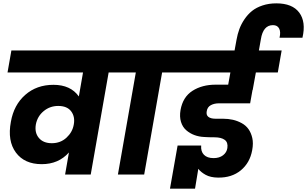

<svg xmlns="http://www.w3.org/2000/svg" viewBox="-20 -1041 1831 1145"><path d="M289.1 -187Q340.8 -187 376.5 -220Q412.1 -252.9 419.9 -297.9Q428.7 -344.7 404.5 -377Q380.4 -409.2 327.1 -409.2Q277.8 -409.2 240.5 -378.4Q203.1 -347.7 193.8 -298.8Q185.5 -249.5 211.9 -218.3Q238.3 -187 289.1 -187ZM725.1 -608.9H627.9L521 0H368.2L391.1 -131.8Q329.1 -62 229 -62Q126 -62 74.7 -131.3Q23.4 -200.7 44.9 -314.9Q62.5 -415.5 130.6 -475.3Q198.7 -535.2 298.8 -535.2Q400.9 -535.2 450.2 -465.8L475.1 -608.9H24.9L47.9 -740.2H749Z M683.1 0 790 -608.9H691.9L714.8 -740.2H1067.9L1044.9 -608.9H946.8L839.8 0Z M1162.6 -34.2 1143.1 84H993.7L1039.1 -172.9H1179.7Q1176.8 -137.7 1196.3 -117.9Q1215.8 -98.1 1253.9 -98.1Q1288.1 -98.1 1310.1 -115Q1332 -131.8 1335.9 -158.2Q1340.8 -191.9 1320.1 -207Q1299.3 -222.2 1258.8 -222.2Q1220.7 -222.2 1196.8 -224.1Q1166 -225.6 1139.2 -235.6Q1112.3 -245.6 1090.6 -264.4Q1068.8 -283.2 1059.3 -314.2Q1049.8 -345.2 1056.6 -384.8Q1070.3 -462.4 1127.7 -499.3Q1185.1 -536.1 1266.6 -536.1H1340.8L1354 -608.9H1015.6L1039.1 -740.2H1378.9L1390.6 -804.2Q1396.5 -837.9 1407.5 -867.7Q1418.5 -897.5 1438 -926.3Q1457.5 -955.1 1482.9 -975.6Q1508.3 -996.1 1545.7 -1008.5Q1583 -1021 1627.9 -1021Q1723.6 -1021 1764.6 -965.8Q1805.7 -910.6 1783.7 -815.9H1647Q1655.3 -851.6 1644.5 -871.3Q1633.8 -891.1 1607.9 -891.1Q1548.8 -891.1 1535.6 -806.2L1523.9 -740.2H1659.7L1636.7 -608.9H1505.9L1486.8 -503.9H1485.8L1471.7 -424.8H1285.6Q1257.8 -424.8 1237.3 -413.8Q1216.8 -402.8 1212.9 -377.9Q1208.5 -355 1222.7 -344Q1236.8 -333 1265.6 -333H1309.1Q1340.8 -333 1368.7 -326.7Q1396.5 -320.3 1421.4 -306.6Q1446.3 -293 1461.9 -271Q1477.5 -249 1484.6 -217.8Q1491.7 -186.5 1483.9 -145Q1470.2 -69.8 1416 -25.1Q1361.8 19.5 1279.8 18.1Q1235.4 17.6 1206.5 1.7Q1177.7 -14.2 1162.6 -34.2Z"/></svg>

Font: Poppins
Style: Bold Italic
Weight: 700
Italic angle: -10°
Designer: Ninad Kale (Devanagari), Jonny Pinhorn (Latin)
Foundry: Indian Type Foundry
Version: Version 3.200;PS 1.000;hotconv 16.6.54;makeotf.lib2.5.65590